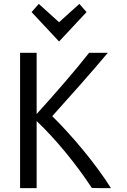

<svg xmlns="http://www.w3.org/2000/svg" viewBox="-20 -963 651 985"><path d="M179 -943 142 -901 283 -750 424 -901 387 -943 283 -849ZM549 2C473 -120 349 -268 248 -367C337 -466 453 -596 533 -692H437C367 -602 256 -475 168 -378V-692H83V2H168V-342C265 -250 369 -124 451 1C464 1 476 2 489 2Z"/></svg>

Font: Repo
Style: Regular
Weight: 400
Designer: Stefan Peev
Foundry: Context Ltd
Version: Version 0.000